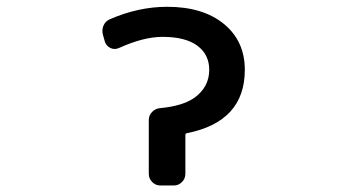

<svg xmlns="http://www.w3.org/2000/svg" viewBox="-20 -576 1040 574"><path d="M538.1 -177.7Q534.2 -176.8 534.2 -171.9V-56.6Q534.2 -42 523.9 -31.7Q513.7 -21.5 500 -21.5H459Q445.3 -21.5 435.1 -31.7Q424.8 -42 424.8 -56.6V-216.8Q424.8 -231.4 435.1 -241.7Q445.3 -252 460 -252.9Q524.4 -258.8 560.5 -283.2Q605.5 -315.4 605.5 -367.2Q605.5 -413.1 569.8 -439.5Q534.2 -465.8 465.8 -465.8Q409.2 -465.8 335.9 -432.6Q323.2 -426.8 311 -432.1Q298.8 -437.5 293.9 -450.2L288.1 -470.7Q286.1 -477.5 286.1 -483.4Q286.1 -491.2 289.1 -499Q294.9 -512.7 308.6 -518.6Q394.5 -555.7 479.5 -555.7Q586.9 -555.7 649.4 -504.4Q711.9 -453.1 711.9 -367.2Q711.9 -211.9 538.1 -177.7Z"/></svg>

Font: Gen Jyuu Gothic L Monospace Medium
Style: Regular
Weight: 500
Designer: [Source Han Sans]
Ryoko NISHIZUKA  (kana & ideographs); Paul D. Hunt (Latin, Greek & Cyrillic); Wenlong ZHANG  (bopomofo
Version: Version 1.002.20150607